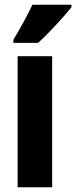

<svg xmlns="http://www.w3.org/2000/svg" viewBox="-20 -786 320 806"><path d="M280 -756V-766H116C95 -722 69 -673 36 -619V-606H140C189 -651 253 -721 280 -756ZM199 0V-550H54V0Z"/></svg>

Font: Noto Sans Devanagari ExtraCondensed ExtraBold
Style: Regular
Weight: 800
Width: 2
Designer: Jelle Bosma - Monotype Design Team
Foundry: Monotype Imaging Inc.
Version: Version 2.004